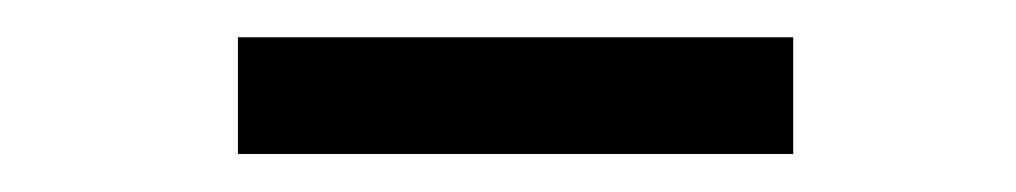

<svg xmlns="http://www.w3.org/2000/svg" viewBox="-20 -657 540 102"><path d="M106.4 -637.2H401.4V-575.2H106.4Z"/></svg>

Font: PT Astra Sans
Style: Regular
Weight: 400
Designer: A.Korolkova, I. Chaeva
Foundry: ParaType Ltd
Version: Version 1.001; ttfautohint (v1.6)